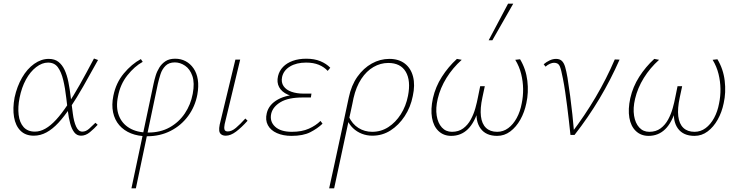

<svg xmlns="http://www.w3.org/2000/svg" viewBox="-20 -731 4007 1040"><path d="M163 4Q118 4 91 -23Q64 -50 56 -97Q48 -144 59 -203Q72 -263 99.5 -310.5Q127 -358 165 -385Q203 -412 244 -412Q276 -412 296.5 -396Q317 -380 330 -352Q343 -324 350.5 -286.5Q358 -249 363 -206Q369 -159 374.5 -115.5Q380 -72 392.5 -45Q405 -18 426 -18Q445 -18 462.5 -33.5Q480 -49 497 -66L509 -55Q490 -34 467 -15Q444 4 419 4Q396 4 382 -14.5Q368 -33 360 -63Q352 -93 347.5 -129.5Q343 -166 339 -200Q333 -254 322.5 -297.5Q312 -341 293.5 -366.5Q275 -392 240 -392Q208 -392 176 -367.5Q144 -343 120.5 -300Q97 -257 86 -201Q76 -151 81 -109Q86 -67 108 -42.5Q130 -18 169 -18Q197 -18 225.5 -34Q254 -50 283.5 -82Q313 -114 345 -162Q377 -210 412.5 -273Q448 -336 489 -414L511 -406Q468 -328 431.5 -264Q395 -200 361.5 -150Q328 -100 296.5 -66Q265 -32 232 -14Q199 4 163 4Z M692 289 812 -278Q816 -297 823 -320.5Q830 -344 843 -365Q856 -386 876.5 -399.5Q897 -413 929 -413Q960 -413 985.5 -399.5Q1011 -386 1028.5 -360.5Q1046 -335 1051.5 -299.5Q1057 -264 1049 -219Q1037 -154 999 -102.5Q961 -51 904 -22Q847 7 778 7Q728 7 689.5 -8.5Q651 -24 626 -53Q601 -82 592.5 -122.5Q584 -163 594 -212Q608 -282 650.5 -333Q693 -384 743 -411L753 -396Q709 -372 670 -323Q631 -274 619 -208Q607 -150 623.5 -106Q640 -62 681 -37.5Q722 -13 782 -13Q849 -13 899 -41Q949 -69 981 -116.5Q1013 -164 1024 -223Q1035 -282 1022 -319.5Q1009 -357 982.5 -375Q956 -393 927 -393Q895 -393 876.5 -374.5Q858 -356 849.5 -329.5Q841 -303 835 -277L716 289Z M1203 4Q1188 4 1178.5 -3Q1169 -10 1167.5 -23Q1166 -36 1170 -56L1255 -408H1281L1197 -59Q1193 -40 1196 -29.5Q1199 -19 1214 -19Q1235 -19 1258 -38.5Q1281 -58 1309 -89L1321 -77Q1288 -40 1258.5 -18Q1229 4 1203 4Z M1559 5Q1514 5 1480 -10Q1446 -25 1431 -53Q1416 -81 1425 -118Q1436 -165 1486 -192.5Q1536 -220 1620 -220L1618 -204Q1572 -204 1539 -218.5Q1506 -233 1492 -259Q1478 -285 1486 -319Q1493 -348 1513.5 -369Q1534 -390 1566 -401.5Q1598 -413 1639 -413Q1683 -413 1715.5 -399.5Q1748 -386 1769 -364L1755 -347Q1736 -368 1707 -380Q1678 -392 1638 -392Q1586 -392 1551 -371Q1516 -350 1508 -314Q1502 -285 1516 -264.5Q1530 -244 1558.5 -234Q1587 -224 1623 -224H1667L1664 -203H1620Q1542 -203 1500 -178Q1458 -153 1449 -115Q1440 -73 1470 -45Q1500 -17 1561 -17Q1615 -17 1653 -34Q1691 -51 1716 -76L1727 -61Q1700 -35 1661 -15Q1622 5 1559 5Z M1763 289Q1777 226 1789.5 168Q1802 110 1814.5 52Q1827 -6 1840.5 -68.5Q1854 -131 1869 -202Q1883 -269 1916 -315.5Q1949 -362 1994 -387Q2039 -412 2089 -412Q2140 -412 2173 -386.5Q2206 -361 2217.5 -315.5Q2229 -270 2216 -211Q2204 -150 2172 -101.5Q2140 -53 2095.5 -24.5Q2051 4 1997 4Q1967 4 1940 -6.5Q1913 -17 1892 -37Q1871 -57 1859 -86L1869 -100Q1888 -59 1921.5 -38Q1955 -17 1996 -17Q2044 -17 2083.5 -42.5Q2123 -68 2151 -112Q2179 -156 2190 -212Q2206 -294 2178 -342Q2150 -390 2083 -390Q2041 -390 2003 -368Q1965 -346 1937 -303.5Q1909 -261 1895 -200Q1892 -184 1888.5 -168Q1885 -152 1879 -124Q1873 -96 1862 -46.5Q1851 3 1834 84Q1817 165 1790 289Z M2424 5Q2383 5 2355.5 -21Q2328 -47 2320 -93Q2312 -139 2325 -199Q2339 -261 2373.5 -315Q2408 -369 2455 -412L2481 -407Q2432 -363 2398.5 -309Q2365 -255 2351 -196Q2339 -145 2345.5 -104.5Q2352 -64 2373.5 -40.5Q2395 -17 2428 -17Q2464 -17 2489 -35.5Q2514 -54 2530 -83.5Q2546 -113 2555 -145.5Q2564 -178 2569 -205L2581 -264H2606L2593 -203Q2580 -143 2585 -101.5Q2590 -60 2612.5 -38.5Q2635 -17 2673 -17Q2706 -17 2733 -37Q2760 -57 2779 -92Q2798 -127 2806 -171Q2814 -209 2813.5 -249.5Q2813 -290 2803 -330.5Q2793 -371 2771 -407L2797 -410Q2829 -357 2836.5 -293.5Q2844 -230 2831 -172Q2821 -123 2798.5 -83Q2776 -43 2744 -19Q2712 5 2673 5Q2612 5 2583 -35Q2554 -75 2563 -143L2573 -142Q2551 -67 2514 -31Q2477 5 2424 5ZM2627 -513 2732 -711H2760L2647 -513Z M3070 0Q3066 -38 3061.5 -77.5Q3057 -117 3052 -156Q3047 -195 3041.5 -233Q3036 -271 3029 -306Q3020 -354 3012 -372.5Q3004 -391 2981 -391Q2971 -391 2958.5 -385.5Q2946 -380 2935 -370L2925 -383Q2940 -396 2957.5 -404Q2975 -412 2992 -412Q3012 -412 3023.5 -401Q3035 -390 3041.5 -367.5Q3048 -345 3054 -310Q3062 -260 3068.5 -210Q3075 -160 3080.5 -110Q3086 -60 3090 -10L3076 -11Q3147 -104 3206 -204Q3265 -304 3310 -409L3336 -408Q3288 -299 3227.5 -197.5Q3167 -96 3092 0Z M3493 5Q3452 5 3424.5 -21Q3397 -47 3389 -93Q3381 -139 3394 -199Q3408 -261 3442.5 -315Q3477 -369 3524 -412L3550 -407Q3501 -363 3467.5 -309Q3434 -255 3420 -196Q3408 -145 3414.5 -104.5Q3421 -64 3442.5 -40.5Q3464 -17 3497 -17Q3533 -17 3558 -35.5Q3583 -54 3599 -83.5Q3615 -113 3624 -145.5Q3633 -178 3638 -205L3650 -264H3675L3662 -203Q3649 -143 3654 -101.5Q3659 -60 3681.5 -38.5Q3704 -17 3742 -17Q3775 -17 3802 -37Q3829 -57 3848 -92Q3867 -127 3875 -171Q3883 -209 3882.5 -249.5Q3882 -290 3872 -330.5Q3862 -371 3840 -407L3866 -410Q3898 -357 3905.5 -293.5Q3913 -230 3900 -172Q3890 -123 3867.5 -83Q3845 -43 3813 -19Q3781 5 3742 5Q3681 5 3652 -35Q3623 -75 3632 -143L3642 -142Q3620 -67 3583 -31Q3546 5 3493 5Z"/></svg>

Font: Ysabeau Infant Thin
Style: Italic
Weight: 250
Italic angle: -12°
Designer: Christian Thalmann (Catharsis Fonts)
Version: Version 2.001;gftools[0.9.30]; featfreeze: ss01,ss02,lnum